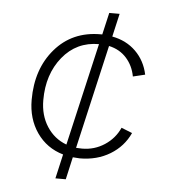

<svg xmlns="http://www.w3.org/2000/svg" viewBox="-51 -646 702 793"><g transform="rotate(5 300.0 -250.0)"><path d="M307 -32Q358 -32 400 -59.5Q442 -87 462 -132L507 -114Q481 -57 426.5 -24Q372 9 301 9Q292 9 272 7L251 100H208L231 -1Q162 -21 122 -78.5Q82 -136 82 -215Q82 -343 153.5 -426Q225 -509 342 -509H349L370 -600H413L391 -504Q450 -493 489 -454.5Q528 -416 540 -359L490 -347Q482 -391 454 -422.5Q426 -454 381 -464L282 -33Q286 -33 294 -32.5Q302 -32 307 -32ZM130 -218Q130 -155 160 -108.5Q190 -62 241 -43L339 -468Q246 -468 188 -396.5Q130 -325 130 -218Z"/></g></svg>

Font: Elaine Sans Light
Style: Italic
Weight: 300
Italic angle: -13°
Designer: Wei Huang
Foundry: Wei Huang
Version: Version 2.001;December 24, 2019;FontCreator 12.0.0.2547 64-b